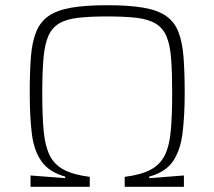

<svg xmlns="http://www.w3.org/2000/svg" viewBox="-20 -716 822 736"><path d="M97 0V-43H102L230 -33V-39Q169 -56 139.5 -97Q110 -138 102 -204Q94 -270 94 -360Q94 -440 98.5 -497.5Q103 -555 118.5 -593.5Q134 -632 166 -654.5Q198 -677 253 -686.5Q308 -696 391 -696Q475 -696 530 -686.5Q585 -677 617 -654.5Q649 -632 664 -593.5Q679 -555 683.5 -497.5Q688 -440 688 -360Q688 -270 679.5 -204Q671 -138 642.5 -97Q614 -56 552 -39V-33L680 -43H685V0H458V-38Q520 -46 556.5 -65Q593 -84 611 -119.5Q629 -155 634.5 -213Q640 -271 640 -359Q640 -438 636 -491Q632 -544 618.5 -576Q605 -608 577.5 -625Q550 -642 505 -647.5Q460 -653 391 -653Q323 -653 277.5 -647.5Q232 -642 205 -625Q178 -608 164.5 -576Q151 -544 146.5 -491Q142 -438 142 -359Q142 -271 147.5 -213Q153 -155 171 -119.5Q189 -84 225.5 -65Q262 -46 324 -38V0Z"/></svg>

Font: Saira SemiExpanded ExtraLight
Style: Regular
Weight: 250
Width: 6
Designer: Hector Gatti with collaboration of the Omnibus-Type team
Foundry: Omnibus-Type
Version: Version 1.101